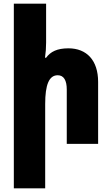

<svg xmlns="http://www.w3.org/2000/svg" viewBox="-20 -780 605 1041"><path d="M230 -760H55V241H225V-216C225 -321 246 -372 293 -372C326 -372 342 -344 342 -295V0H512V-336C512 -453 450 -518 351 -518C290 -518 254 -500 230 -467H224C228 -494 230 -522 230 -549Z"/></svg>

Font: Noto Sans Armenian Condensed Black
Style: Regular
Weight: 900
Width: 3
Designer: Monotype Design Team
Foundry: Monotype Imaging Inc.
Version: Version 2.008